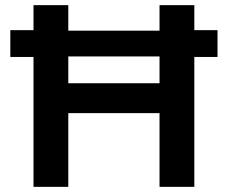

<svg xmlns="http://www.w3.org/2000/svg" viewBox="-20 -725 884 745"><path d="M110 0V-504H20V-608H110V-705H245V-606H599V-705H734V-608H824V-504H734V0H599V-286H245V0ZM245 -402H599V-506H245Z"/></svg>

Font: Nunito Sans 8pt
Style: Bold
Weight: 700
Version: Version 3.101;gftools[0.9.27]